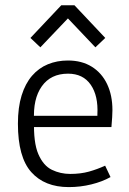

<svg xmlns="http://www.w3.org/2000/svg" viewBox="-20 -724 504 748"><path d="M248 4.9Q153.8 4.9 101.8 -53.5Q49.8 -111.8 49.8 -242.2Q49.8 -305.7 64.2 -352.1Q78.6 -398.4 104.7 -428.7Q130.9 -459 166.5 -473.6Q202.1 -488.3 244.6 -488.3Q298.8 -488.3 337.6 -464.1Q376.5 -439.9 397.2 -396.5Q418 -353 418 -294.9Q418 -284.2 417 -267.3Q416 -250.5 414.1 -229H90.3L112.8 -255.4Q109.9 -168.5 129.4 -123.5Q148.9 -78.6 182.1 -62.5Q215.3 -46.4 253.4 -46.4Q293.9 -46.4 326.4 -55.4Q358.9 -64.5 389.6 -78.6L410.6 -34.2Q378.4 -16.1 335.7 -5.6Q293 4.9 248 4.9ZM359.4 -251V-278.3Q363.3 -350.6 333.5 -393.8Q303.7 -437 245.1 -437Q177.7 -437 142.8 -387.7Q107.9 -338.4 112.8 -253.9L90.3 -272.9H381.8ZM137.2 -539.6 98.6 -576.2 218.8 -703.6H270L390.1 -576.2L351.6 -539.6L244.6 -652.3Z"/></svg>

Font: Anaheim
Style: Regular
Weight: 400
Designer: Vernon Adams
Foundry: Vernon Adams
Version: Version 2.001